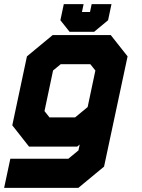

<svg xmlns="http://www.w3.org/2000/svg" viewBox="-40 -710 688 930"><path d="M-20 200 10 59H291L340 18.5L346 -10L334 0H100.5L19.5 -103L90.5 -437L215 -540H496.5L578 -437L464 97L339.5 200ZM57.5 130H312L407 47L501.5 -399L448 -470H234.5L152 -402L98 -148L158 -71H331L452.5 -167L407 47L312 130H57.5ZM158 -71 98 -148 152 -402 234.5 -470H448L501.5 -399L452.5 -167L331 -71ZM199.5 -141.5H324L384.5 -191.5L422 -368.5L397.5 -399H254L217 -368.5L175.5 -172ZM297 -556 252.5 -612 269 -690H365L357 -652H396L404 -690H500L483.5 -612L416 -556ZM332 -600H400L441 -636L443.5 -649L441 -636L400 -600H332L307 -636L309.5 -649L307 -636Z"/></svg>

Font: Tourney Black
Style: Italic
Weight: 900
Italic angle: -12°
Version: Version 1.015